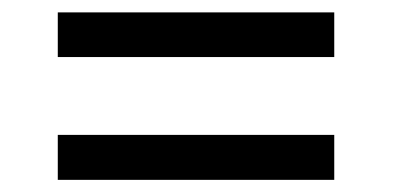

<svg xmlns="http://www.w3.org/2000/svg" viewBox="-20 -509 640 313"><path d="M74.2 -416V-488.8H524.9V-416ZM74.2 -215.8V-289.1H524.9V-215.8Z"/></svg>

Font: WenQuanYi Micro Hei Mono
Style: Regular
Weight: 400
Foundry: Ascender Corporation
Version: Version 0.2.0-beta